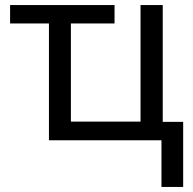

<svg xmlns="http://www.w3.org/2000/svg" viewBox="-20 -556 764 761"><path d="M620 185V0H174V-463H20V-536H434V-463H261V-74H537V-536H625V-73H706V185Z"/></svg>

Font: Noto IKEA Latin
Style: Regular
Weight: 400
Designer: Monotype Design Team
Foundry: Monotype Imaging Inc.
Version: Version 1.0